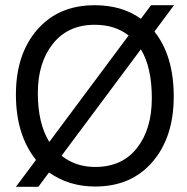

<svg xmlns="http://www.w3.org/2000/svg" viewBox="-20 -707 715 736"><path d="M345 -67Q448 -67 505 -139.5Q562 -212 562 -330.5Q562 -449 520 -518L216 -110Q270 -67 345 -67ZM169 -163 473 -571Q421 -612 343 -612Q241 -612 183 -539.5Q125 -467 125 -350.5Q125 -234 169 -163ZM572 -586Q646 -493 646 -337Q646 -181 564.5 -86.5Q483 8 345 8Q244 8 168 -46L127 9H41L118 -94Q41 -190 41 -344.5Q41 -499 122.5 -593Q204 -687 343 -687Q448 -687 520 -635L559 -687H647Z"/></svg>

Font: Hind Colombo
Style: Regular
Weight: 400
Designer: Jyotish Sonowal, Aditi Pimprikar
Foundry: Indian Type Foundry
Version: Version 1.000;PS 1.0;hotconv 1.0.86;makeotf.lib2.5.63406; tt